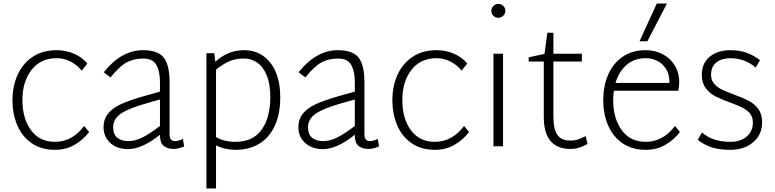

<svg xmlns="http://www.w3.org/2000/svg" viewBox="-20 -822 4353 1079"><path d="M50 -259Q50 -336 78 -399.5Q106 -463 162 -501.5Q218 -540 299 -540Q350 -540 395.5 -520.5Q441 -501 471 -465L439 -425Q414 -457 376.5 -476Q339 -495 299 -495Q208 -495 157 -429Q106 -363 106 -260Q106 -156 154 -90.5Q202 -25 289 -25Q386 -25 453 -114L481 -80Q447 -36 399 -8Q351 20 289 20Q211 20 157 -18Q103 -56 76.5 -119.5Q50 -183 50 -259Z M1015 1Q981 15 957 15Q921 15 900 -2Q879 -19 879 -63V-65Q779 16 699 16Q638 16 600 -18.5Q562 -53 562 -107Q562 -153 588 -184.5Q614 -216 661.5 -237.5Q709 -259 786 -281L879 -307V-361Q879 -420 859 -456.5Q839 -493 785 -493Q732 -493 692 -471.5Q652 -450 601 -387L563 -416Q662 -540 784 -540Q867 -540 900 -498.5Q933 -457 933 -360V-70Q933 -48 940.5 -38.5Q948 -29 964 -29Q981 -29 1008 -41ZM879 -114V-263L805 -242Q702 -213 659 -183Q616 -153 616 -107Q616 -66 639.5 -47.5Q663 -29 700 -29Q740 -29 780.5 -49.5Q821 -70 879 -114Z M1555 -276Q1555 -180 1523.5 -113.5Q1492 -47 1435.5 -13.5Q1379 20 1304 20Q1244 20 1194 -5V237H1140V-523H1184L1190 -475Q1222 -505 1263 -522.5Q1304 -540 1352 -540Q1412 -540 1458 -508.5Q1504 -477 1529.5 -417.5Q1555 -358 1555 -276ZM1499 -276Q1499 -352 1478 -401Q1457 -450 1423.5 -471.5Q1390 -493 1352 -493Q1306 -493 1271.5 -479Q1237 -465 1194 -431V-52Q1238 -25 1303 -25Q1402 -25 1450.5 -93.5Q1499 -162 1499 -276Z M2110 1Q2076 15 2052 15Q2016 15 1995 -2Q1974 -19 1974 -63V-65Q1874 16 1794 16Q1733 16 1695 -18.5Q1657 -53 1657 -107Q1657 -153 1683 -184.5Q1709 -216 1756.5 -237.5Q1804 -259 1881 -281L1974 -307V-361Q1974 -420 1954 -456.5Q1934 -493 1880 -493Q1827 -493 1787 -471.5Q1747 -450 1696 -387L1658 -416Q1757 -540 1879 -540Q1962 -540 1995 -498.5Q2028 -457 2028 -360V-70Q2028 -48 2035.5 -38.5Q2043 -29 2059 -29Q2076 -29 2103 -41ZM1974 -114V-263L1900 -242Q1797 -213 1754 -183Q1711 -153 1711 -107Q1711 -66 1734.5 -47.5Q1758 -29 1795 -29Q1835 -29 1875.5 -49.5Q1916 -70 1974 -114Z M2185 -259Q2185 -336 2213 -399.5Q2241 -463 2297 -501.5Q2353 -540 2434 -540Q2485 -540 2530.5 -520.5Q2576 -501 2606 -465L2574 -425Q2549 -457 2511.5 -476Q2474 -495 2434 -495Q2343 -495 2292 -429Q2241 -363 2241 -260Q2241 -156 2289 -90.5Q2337 -25 2424 -25Q2521 -25 2588 -114L2616 -80Q2582 -36 2534 -8Q2486 20 2424 20Q2346 20 2292 -18Q2238 -56 2211.5 -119.5Q2185 -183 2185 -259Z M2741 -760Q2741 -776 2752.5 -788Q2764 -800 2780 -800Q2797 -800 2808.5 -788.5Q2820 -777 2820 -760Q2820 -745 2808 -733.5Q2796 -722 2780 -722Q2764 -722 2752.5 -733.5Q2741 -745 2741 -760ZM2753 -520H2807V0H2753Z M3282 -13Q3255 2 3233 8.5Q3211 15 3186 15Q3036 15 3036 -165V-476H2951V-500L3040 -519L3056 -638H3090V-520H3250V-476H3090V-167Q3090 -97 3112 -64.5Q3134 -32 3186 -32Q3209 -32 3226 -37.5Q3243 -43 3271 -57Z M3370 0ZM3801 -80Q3767 -36 3719 -8Q3671 20 3609 20Q3531 20 3477 -18Q3423 -56 3396.5 -119.5Q3370 -183 3370 -259Q3370 -336 3396.5 -399.5Q3423 -463 3477 -501.5Q3531 -540 3609 -540Q3659 -540 3702 -518.5Q3745 -497 3771 -456Q3797 -415 3797 -360Q3797 -340 3792 -312H3430Q3426 -289 3426 -260Q3426 -156 3474 -90.5Q3522 -25 3609 -25Q3706 -25 3773 -114ZM3439 -356H3742V-361Q3742 -405 3722.5 -435.5Q3703 -466 3672.5 -480.5Q3642 -495 3609 -495Q3545 -495 3501.5 -457.5Q3458 -420 3439 -356ZM3671 -802H3728L3618 -590H3574Z M3901 -36 3925 -78Q3983 -25 4085 -25Q4141 -25 4176 -54.5Q4211 -84 4211 -135Q4211 -165 4194 -185Q4177 -205 4152.5 -217Q4128 -229 4083 -246Q4033 -264 4000.5 -280.5Q3968 -297 3946 -326.5Q3924 -356 3924 -401Q3924 -468 3969.5 -504Q4015 -540 4084 -540Q4135 -540 4174.5 -526Q4214 -512 4251 -484L4227 -442Q4198 -468 4161 -481.5Q4124 -495 4084 -495Q4037 -495 4006.5 -471.5Q3976 -448 3976 -402Q3976 -372 3993 -352Q4010 -332 4034.5 -320Q4059 -308 4104 -291Q4156 -272 4187.5 -255.5Q4219 -239 4241 -210Q4263 -181 4263 -135Q4263 -65 4212.5 -22.5Q4162 20 4085 20Q4022 20 3980.5 6.5Q3939 -7 3901 -36Z"/></svg>

Font: Martel Sans ExtraLight
Style: Regular
Weight: 275
Designer: Dan Reynolds and Mathieu Réguer
Foundry: Dan Reynolds and Mathieu Réguer
Version: Version 1.002; ttfautohint (v1.1) -l 5 -r 5 -G 72 -x 0 -D la